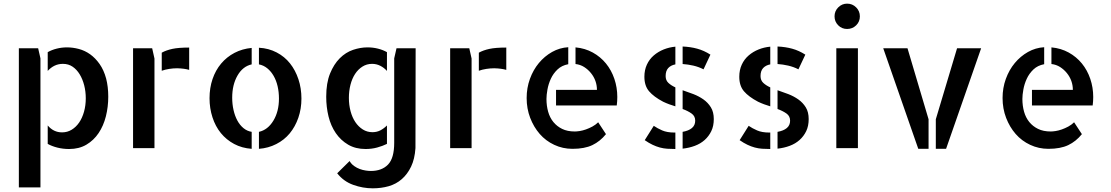

<svg xmlns="http://www.w3.org/2000/svg" viewBox="-20 -817 6128 1059"><path d="M190.4 -550.8 203.1 -495.1V216.8H84V-550.8ZM565.4 -383.8Q577.1 -338.9 577.1 -283.2Q577.1 -227.5 564 -175.3Q550.8 -123 523.9 -83Q497.1 -43 456.5 -19Q416 4.9 361.3 4.9Q327.1 4.9 296.4 -2.9Q265.6 -10.7 243.2 -23.4V-125Q275.4 -86.9 322.3 -86.9Q351.6 -86.9 375.5 -101.6Q399.4 -116.2 416.5 -141.1Q433.6 -166 443.4 -200.7Q453.1 -235.4 453.1 -274.4Q453.1 -312.5 444.3 -346.7Q435.5 -380.9 419.4 -407.2Q403.3 -433.6 380.4 -449.2Q357.4 -464.8 327.1 -464.8Q301.8 -464.8 280.8 -454.6Q259.8 -444.3 243.2 -425.8V-529.3Q265.6 -542 293 -548.8Q320.3 -555.7 349.6 -555.7Q381.8 -555.7 415 -546.9Q448.2 -538.1 477.1 -517.6Q505.9 -497.1 529.3 -463.9Q552.7 -430.7 565.4 -383.8Z M819.3 -550.8 832 -494.1V-195.3V-193.4V0H713.9V-550.8ZM872.1 -526.4Q896.5 -540 930.7 -547.4Q964.8 -554.7 1023.4 -554.7V-431.6Q996.1 -439.5 957 -440.4Q935.5 -440.4 913.6 -437Q891.6 -433.6 872.1 -426.8Z M1408.2 -553.7Q1461.9 -550.8 1505.9 -527.8Q1549.8 -504.9 1579.6 -467.3Q1609.4 -429.7 1626 -379.9Q1642.6 -330.1 1642.6 -273.4Q1642.6 -216.8 1625.5 -167.5Q1608.4 -118.2 1578.1 -81.5Q1547.9 -44.9 1503.9 -22.5Q1460 0 1408.2 3.9V-89.8Q1457 -100.6 1487.8 -151.4Q1518.6 -202.1 1518.6 -273.4Q1518.6 -309.6 1511.2 -341.3Q1503.9 -373 1489.3 -398.4Q1474.6 -423.8 1454.1 -440.4Q1433.6 -457 1408.2 -461.9ZM1135.7 -275.4Q1135.7 -332 1152.3 -380.9Q1168.9 -429.7 1199.7 -466.3Q1230.5 -502.9 1273.4 -525.4Q1316.4 -547.9 1368.2 -552.7V-461.9Q1319.3 -451.2 1290 -400.4Q1260.7 -349.6 1260.7 -278.3Q1260.7 -242.2 1268.1 -210Q1275.4 -177.7 1289.1 -152.3Q1302.7 -127 1322.8 -110.4Q1342.8 -93.8 1368.2 -89.8V3.9Q1314.5 0 1271.5 -22.9Q1228.5 -45.9 1198.2 -83Q1168 -120.1 1151.9 -169.9Q1135.7 -219.7 1135.7 -275.4Z M1996.1 4.9Q1941.4 4.9 1900.4 -19Q1859.4 -43 1832 -83Q1804.7 -123 1792 -174.8Q1779.3 -226.6 1779.3 -283.2Q1779.3 -359.4 1800.3 -411.1Q1821.3 -462.9 1854 -495.6Q1886.7 -528.3 1927.2 -542Q1967.8 -555.7 2006.8 -555.7Q2037.1 -555.7 2064.5 -548.8Q2091.8 -542 2114.3 -529.3V-425.8Q2098.6 -443.4 2077.6 -454.1Q2056.6 -464.8 2032.2 -464.8Q2002.9 -464.8 1979 -449.7Q1955.1 -434.6 1938.5 -409.2Q1921.9 -383.8 1913.1 -349.6Q1904.3 -315.4 1904.3 -277.3Q1904.3 -238.3 1913.6 -203.6Q1922.9 -168.9 1939.9 -143.6Q1957 -118.2 1981 -103Q2004.9 -87.9 2034.2 -87.9Q2058.6 -87.9 2078.1 -98.1Q2097.7 -108.4 2114.3 -125V-23.4Q2090.8 -11.7 2060.5 -3.4Q2030.3 4.9 1996.1 4.9ZM2272.5 -550.8 2271.5 0Q2267.6 59.6 2247.6 101.6Q2227.5 143.6 2196.3 170.9Q2165 198.2 2124 210Q2083 221.7 2036.1 221.7Q1981.4 221.7 1928.2 202.6Q1875 183.6 1839.8 138.7L1908.2 71.3Q1918 87.9 1933.1 98.6Q1948.2 109.4 1964.4 115.2Q1980.5 121.1 1996.6 123.5Q2012.7 126 2025.4 126Q2085.9 126 2120.1 90.8Q2154.3 55.7 2154.3 -29.3V-495.1L2167 -550.8Z M2568.4 -550.8 2581.1 -494.1V-195.3V-193.4V0H2462.9V-550.8ZM2621.1 -526.4Q2645.5 -540 2679.7 -547.4Q2713.9 -554.7 2772.5 -554.7V-431.6Q2745.1 -439.5 2706.1 -440.4Q2684.6 -440.4 2662.6 -437Q2640.6 -433.6 2621.1 -426.8Z M3154.3 -555.7Q3207 -550.8 3249.5 -527.3Q3292 -503.9 3322.3 -466.8Q3352.5 -429.7 3368.7 -381.8Q3384.8 -334 3384.8 -282.2Q3384.8 -258.8 3381.8 -235.4H3046.9V-321.3H3272.5Q3272.5 -346.7 3264.2 -370.1Q3255.9 -393.6 3239.7 -413.6Q3223.6 -433.6 3202.1 -447.3Q3180.7 -460.9 3154.3 -463.9ZM3150.4 -91.8Q3161.1 -91.8 3177.2 -94.2Q3193.4 -96.7 3211.4 -103Q3229.5 -109.4 3247.6 -119.1Q3265.6 -128.9 3279.3 -142.6L3322.3 -77.1Q3290 -37.1 3247.1 -16.6Q3204.1 3.9 3137.7 3.9Q3084 3.9 3037.1 -18.1Q2990.2 -40 2957 -78.1Q2923.8 -116.2 2904.3 -167Q2884.8 -217.8 2884.8 -276.4Q2884.8 -332 2902.8 -381.8Q2920.9 -431.6 2952.1 -469.2Q2983.4 -506.8 3024.9 -530.3Q3066.4 -553.7 3114.3 -556.6V-462.9Q3078.1 -456.1 3054.7 -433.6Q3031.2 -411.1 3018.1 -382.3Q3004.9 -353.5 2999.5 -323.2Q2994.1 -293 2994.1 -271.5Q2994.1 -233.4 3003.4 -200.7Q3012.7 -168 3032.2 -144Q3051.8 -120.1 3080.6 -106Q3109.4 -91.8 3150.4 -91.8Z M3534.2 -393.6Q3534.2 -430.7 3547.9 -460.4Q3561.5 -490.2 3585.9 -511.2Q3610.4 -532.2 3641.1 -544.4Q3671.9 -556.6 3705.1 -559.6V-461.9Q3679.7 -457 3665.5 -441.4Q3651.4 -425.8 3651.4 -397.5Q3651.4 -374 3666.5 -359.9Q3681.6 -345.7 3705.1 -335V-230.5Q3688.5 -235.4 3671.4 -241.7Q3654.3 -248 3637.7 -255.9Q3585.9 -283.2 3560.1 -313.5Q3534.2 -343.8 3534.2 -393.6ZM3860.4 -434.6Q3834 -448.2 3804.2 -455.1Q3774.4 -461.9 3745.1 -463.9V-560.5Q3789.1 -558.6 3826.2 -548.3Q3863.3 -538.1 3898.4 -515.6ZM3585.9 -123Q3605.5 -109.4 3632.3 -97.7Q3659.2 -85.9 3700.2 -85.9H3705.1V4.9Q3680.7 4.9 3660.2 3.4Q3639.6 2 3619.6 -3.4Q3599.6 -8.8 3579.1 -18.6Q3558.6 -28.3 3536.1 -43.9ZM3745.1 -319.3Q3774.4 -309.6 3804.7 -297.9Q3835 -286.1 3859.9 -268.6Q3884.8 -251 3900.9 -225.1Q3917 -199.2 3917 -160.2Q3917 -122.1 3903.3 -93.8Q3889.6 -65.4 3866.7 -44.9Q3843.8 -24.4 3812.5 -12.7Q3781.2 -1 3745.1 2.9V-89.8Q3778.3 -95.7 3796.4 -110.8Q3814.5 -126 3814.5 -151.4Q3814.5 -176.8 3794.4 -190.9Q3774.4 -205.1 3745.1 -215.8Z M4057.6 -393.6Q4057.6 -430.7 4071.3 -460.4Q4085 -490.2 4109.4 -511.2Q4133.8 -532.2 4164.6 -544.4Q4195.3 -556.6 4228.5 -559.6V-461.9Q4203.1 -457 4189 -441.4Q4174.8 -425.8 4174.8 -397.5Q4174.8 -374 4189.9 -359.9Q4205.1 -345.7 4228.5 -335V-230.5Q4211.9 -235.4 4194.8 -241.7Q4177.7 -248 4161.1 -255.9Q4109.4 -283.2 4083.5 -313.5Q4057.6 -343.8 4057.6 -393.6ZM4383.8 -434.6Q4357.4 -448.2 4327.6 -455.1Q4297.9 -461.9 4268.6 -463.9V-560.5Q4312.5 -558.6 4349.6 -548.3Q4386.7 -538.1 4421.9 -515.6ZM4109.4 -123Q4128.9 -109.4 4155.8 -97.7Q4182.6 -85.9 4223.6 -85.9H4228.5V4.9Q4204.1 4.9 4183.6 3.4Q4163.1 2 4143.1 -3.4Q4123 -8.8 4102.5 -18.6Q4082 -28.3 4059.6 -43.9ZM4268.6 -319.3Q4297.9 -309.6 4328.1 -297.9Q4358.4 -286.1 4383.3 -268.6Q4408.2 -251 4424.3 -225.1Q4440.4 -199.2 4440.4 -160.2Q4440.4 -122.1 4426.8 -93.8Q4413.1 -65.4 4390.1 -44.9Q4367.2 -24.4 4335.9 -12.7Q4304.7 -1 4268.6 2.9V-89.8Q4301.8 -95.7 4319.8 -110.8Q4337.9 -126 4337.9 -151.4Q4337.9 -176.8 4317.9 -190.9Q4297.9 -205.1 4268.6 -215.8Z M4711.9 0H4592.8V-550.8H4711.9ZM4722.7 -726.6Q4722.7 -697.3 4702.1 -677.2Q4681.6 -657.2 4652.3 -657.2Q4623 -657.2 4603 -677.7Q4583 -698.2 4583 -726.6Q4583 -755.9 4603.5 -776.4Q4624 -796.9 4652.3 -796.9Q4681.6 -796.9 4702.1 -776.4Q4722.7 -755.9 4722.7 -726.6Z M4851.6 -550.8H4985.4L5101.6 -159.2V3.9H5044.9ZM5258.8 -550.8H5391.6L5198.2 3.9H5141.6V-159.2Z M5779.3 -555.7Q5832 -550.8 5874.5 -527.3Q5917 -503.9 5947.3 -466.8Q5977.5 -429.7 5993.7 -381.8Q6009.8 -334 6009.8 -282.2Q6009.8 -258.8 6006.8 -235.4H5671.9V-321.3H5897.5Q5897.5 -346.7 5889.2 -370.1Q5880.9 -393.6 5864.7 -413.6Q5848.6 -433.6 5827.1 -447.3Q5805.7 -460.9 5779.3 -463.9ZM5775.4 -91.8Q5786.1 -91.8 5802.2 -94.2Q5818.4 -96.7 5836.4 -103Q5854.5 -109.4 5872.6 -119.1Q5890.6 -128.9 5904.3 -142.6L5947.3 -77.1Q5915 -37.1 5872.1 -16.6Q5829.1 3.9 5762.7 3.9Q5709 3.9 5662.1 -18.1Q5615.2 -40 5582 -78.1Q5548.8 -116.2 5529.3 -167Q5509.8 -217.8 5509.8 -276.4Q5509.8 -332 5527.8 -381.8Q5545.9 -431.6 5577.1 -469.2Q5608.4 -506.8 5649.9 -530.3Q5691.4 -553.7 5739.3 -556.6V-462.9Q5703.1 -456.1 5679.7 -433.6Q5656.2 -411.1 5643.1 -382.3Q5629.9 -353.5 5624.5 -323.2Q5619.1 -293 5619.1 -271.5Q5619.1 -233.4 5628.4 -200.7Q5637.7 -168 5657.2 -144Q5676.8 -120.1 5705.6 -106Q5734.4 -91.8 5775.4 -91.8Z"/></svg>

Font: Allerta Stencil
Style: Regular
Weight: 400
Designer: Matt McInerney
Foundry: Matt McInerney
Version: Version 1.02